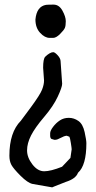

<svg xmlns="http://www.w3.org/2000/svg" viewBox="-20 -640 415 828"><path d="M178.7 -619.1C151.7 -614.6 136.4 -593.6 132.8 -556.2V-555.7C132.8 -531.9 139.6 -512.8 153.1 -498.3C166.6 -483.8 180.3 -476.6 194.3 -476.6H209C217.8 -476.6 227.8 -482.2 239 -493.4C250.2 -504.6 257.2 -513.4 259.8 -519.8C262.4 -526.1 263.7 -535.7 263.7 -548.6C263.7 -561.4 258.9 -576.6 249.3 -594C239.7 -611.4 226.9 -620.1 210.9 -620.1C195 -620.1 184.2 -619.8 178.7 -619.1ZM248 -278.3V-279.3L241.2 -377.4C240.6 -385.3 236.2 -393.5 228.3 -402.1C220.3 -410.7 214 -415 209.5 -415C204.9 -415 199.5 -413.2 193.4 -409.7C187.2 -406.1 181.1 -401.3 175 -395.3C169 -389.2 166 -373.4 166 -347.7L169.9 -293C169.9 -281.2 167.1 -268.1 161.4 -253.4C155.7 -238.8 139.6 -213.4 113 -177.2C86.5 -141.1 72.1 -121.7 69.8 -119.1C36.9 -85.9 20.5 -35.8 20.5 31.2C20.5 47.2 23.4 60.5 29.3 71.3C35.2 82 48.3 97.7 68.8 118.2C89.4 138.7 106.6 150.4 120.6 153.3L205.1 168L212.9 164.6L263.7 144.5C292.6 135.4 310.2 122.2 316.4 105C340.5 83.8 352.5 41.3 352.5 -22.5C352.5 -31.2 350 -47.2 345 -70.3C339.9 -93.4 331 -109.5 318.1 -118.4C305.3 -127.4 291.5 -131.8 276.9 -131.8C262.2 -131.8 249.3 -128.2 238.3 -120.8C227.2 -113.5 217.4 -104.2 209 -93C200.5 -81.8 196.3 -72.6 196.3 -65.4V-52.5C196.3 -51 196.7 -49.1 197.5 -46.6C198.3 -44.2 199.7 -42.3 201.7 -41L214.4 -37.1H217.8C224 -37.1 231.9 -39.9 241.7 -45.4C251.5 -50.9 260.1 -54 267.6 -54.7L279.3 -50.3C280.9 -48 283 -39.3 285.4 -24.2C287.8 -9 289.1 0.3 289.1 3.9L283.7 41L247.6 79.1C215 92.1 189.4 98.6 170.7 98.6C151.9 98.6 134.9 88.7 119.6 68.8C104.3 49 96.7 28.9 96.7 8.5C96.7 -11.8 102.4 -33.2 113.8 -55.7C125.2 -78.1 144 -104.8 170.4 -135.7C196.8 -166.7 216.3 -195.8 229 -223.1C241.7 -250.5 248 -268.9 248 -278.3Z"/></svg>

Font: Drukaatie burti
Style: Regular
Weight: 400
Version: Version 0.14.4